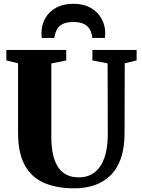

<svg xmlns="http://www.w3.org/2000/svg" viewBox="-20 -1014 769 1042"><path d="M385 8Q284 8 215.8 -23Q147.5 -54 112.8 -120.5Q78 -187 78 -292.5V-670.5L14.5 -686V-743H339.5V-686L258.5 -669.5V-272Q258.5 -217 267.8 -175.8Q277 -134.5 295.5 -106.8Q314 -79 342 -65.2Q370 -51.5 407.5 -51.5Q460.5 -51.5 495.5 -80.2Q530.5 -109 547.8 -161Q565 -213 565 -284L564 -670L481.5 -686V-743H721.5V-686L657 -670.5L656 -291Q656 -209.5 635.2 -152.5Q614.5 -95.5 577.5 -60.2Q540.5 -25 491.2 -8.5Q442 8 385 8ZM378 -993.5Q433.5 -993.5 472 -971.5Q510.5 -949.5 530.8 -913.2Q551 -877 551 -834Q551 -826.5 550.8 -820.2Q550.5 -814 549.5 -808H480.5Q480.5 -810.5 480.2 -814.5Q480 -818.5 479 -823Q475.5 -839.5 466.2 -856Q457 -872.5 436.2 -883.5Q415.5 -894.5 378 -894.5Q340.5 -894.5 319.8 -883.5Q299 -872.5 290 -855.8Q281 -839 277 -823Q276 -818.5 275.8 -814.5Q275.5 -810.5 275.5 -808H206.5Q206 -814 205.5 -820.2Q205 -826.5 205 -834Q205 -877.5 225 -913.8Q245 -950 283.8 -971.8Q322.5 -993.5 378 -993.5Z"/></svg>

Font: Merriweather 48pt Black
Style: Regular
Weight: 900
Version: Version 2.100